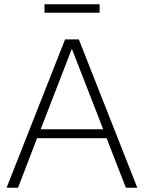

<svg xmlns="http://www.w3.org/2000/svg" viewBox="-20 -886 679 906"><path d="M11 0 287 -700H352L628 0H574L483 -234H155L65 0ZM172 -276H467L319 -656ZM190 -826V-866H450V-826Z"/></svg>

Font: Red Hat Text VF
Style: Regular
Weight: 300
Designer: Pentagram, MCKL
Foundry: Pentagram, MCKL
Version: Version 1.023